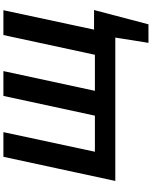

<svg xmlns="http://www.w3.org/2000/svg" viewBox="98 -796 893 1129"><g transform="rotate(-90 544.5 -231.5)"><path d="M886 0 913 -125H1051L960 0ZM857 195 908 -125H1050L966 195ZM45 0 187 -658H332L191 0ZM403 0 545 -658H691L549 0ZM761 0 903 -658H1049L908 0ZM93 0 119 -120H885L859 0Z"/></g></svg>

Font: Ysabeau Infant ExtraBold
Style: Italic
Weight: 800
Italic angle: -12°
Designer: Christian Thalmann (Catharsis Fonts)
Version: Version 2.001;gftools[0.9.30]; featfreeze: ss01,ss02,lnum